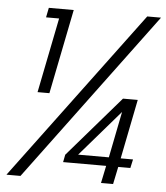

<svg xmlns="http://www.w3.org/2000/svg" viewBox="-51 -746 685 791"><g transform="rotate(5 291.5 -350.0)"><path d="M526 -700H583L63 0H5ZM519 -108 511 -72H461L446 0H396L411 -72H233L239 -103L456 -354H517L468 -108ZM419 -108 457 -299 292 -108ZM165 -660H111L119 -700H222L152 -350H103Z"/></g></svg>

Font: Albert Sans Light
Style: Italic
Weight: 300
Italic angle: -11.25°
Designer: Andreas Rasmussen
Foundry: a.Foundry
Version: Version 1.025